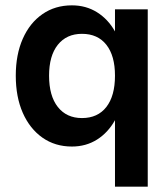

<svg xmlns="http://www.w3.org/2000/svg" viewBox="-20 -535 620 718"><path d="M532.5 -500V163H410V-85.5Q384 -39 342.8 -13Q301.5 13 249 13Q186 13 138.8 -20.2Q91.5 -53.5 65.2 -113Q39 -172.5 39 -252Q39 -331 65.2 -390.2Q91.5 -449.5 138.8 -482.2Q186 -515 249 -515Q301.5 -515 342.8 -489.2Q384 -463.5 410 -417.5V-500ZM163.5 -252Q163.5 -176.5 196.2 -135Q229 -93.5 286.5 -93.5Q345.5 -93.5 377.8 -135Q410 -176.5 410 -252Q410 -326.5 377.8 -367.5Q345.5 -408.5 286.5 -408.5Q229 -408.5 196.2 -367.5Q163.5 -326.5 163.5 -252Z"/></svg>

Font: Overused Grotesk SemiBold
Style: Regular
Weight: 610
Version: Version 0.004